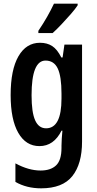

<svg xmlns="http://www.w3.org/2000/svg" viewBox="-20 -786 526 1046"><path d="M198 -553Q237 -553 264.5 -535Q292 -517 314 -473H321L331 -543H427V-15Q427 107 374 173.5Q321 240 204 240Q125 240 64 205V104Q136 143 201 143Q256 143 285.5 115Q315 87 315 20V8Q315 -9 316.5 -31Q318 -53 320 -74H315Q273 10 195 10Q121 10 79.5 -62.5Q38 -135 38 -268Q38 -406 80.5 -479.5Q123 -553 198 -553ZM228 -456Q152 -456 152 -267Q152 -174 171.5 -130.5Q191 -87 231 -87Q315 -87 315 -249V-276Q315 -370 294.5 -413Q274 -456 228 -456ZM403 -757Q390 -737 366 -709.5Q342 -682 315.5 -654Q289 -626 267 -606H189V-618Q216 -658 237 -695Q258 -732 274 -766H403Z"/></svg>

Font: Noto Sans ExtraCondensed SemiBold
Style: Regular
Weight: 600
Width: 2
Designer: Monotype Design Team
Foundry: Monotype Imaging Inc.
Version: Version 2.013; ttfautohint (v1.8.4.7-5d5b)